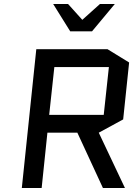

<svg xmlns="http://www.w3.org/2000/svg" viewBox="-20 -948 695 968"><path d="M370 -279H219L190 0H90L163 -700H522L631 -633L601 -346L478 -279L610 0H499ZM254 -610 228 -369H503L529 -610ZM444 -790H334L248 -928H323L395 -848L484 -928H559Z"/></svg>

Font: Quantico
Style: Italic
Weight: 400
Italic angle: -12°
Designer: Matt Desmond
Foundry: MADtype
Version: Version 2.002